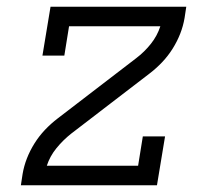

<svg xmlns="http://www.w3.org/2000/svg" viewBox="-20 -550 640 570"><path d="M42 0 47 -33Q51 -57 60 -80Q69 -103 82.5 -124.5Q96 -146 113.5 -164.5Q131 -183 152 -199L384 -377Q409 -396 428 -420Q447 -444 456 -472H185L171 -385H106L130 -530H533L528 -497Q524 -473 515 -450Q506 -427 492.5 -405.5Q479 -384 461.5 -365.5Q444 -347 423 -331L307 -242L191 -153Q167 -134 147.5 -110Q128 -86 119 -58H390L404 -145H470L446 0Z"/></svg>

Font: Iosevka Curly Slab LtExObl
Style: Regular
Weight: 300
Width: 7
Italic angle: -9°
Monospace: yes
Designer: Belleve Invis
Foundry: Belleve Invis
Version: Version 11.1.0; ttfautohint (v1.8.3)